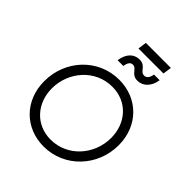

<svg xmlns="http://www.w3.org/2000/svg" viewBox="-292 -1276 1465 1465"><g transform="rotate(45 440.5 -543.5)"><path d="M430 12C655 12 829 -174 829 -400C829 -611 678 -757 479 -757C253 -757 81 -572 81 -345C81 -133 232 12 430 12ZM161 -347C161 -525 295 -682 479 -682C642 -682 749 -557 749 -398C749 -220 614 -63 431 -63C269 -63 161 -188 161 -347ZM364 -853H426C432 -897 450 -912 470 -912C515 -912 512 -849 581 -849C641 -849 688 -897 699 -972H638C632 -934 615 -913 590 -913C544 -913 549 -976 479 -976C420 -976 375 -933 364 -853ZM413 -1029H683L693 -1099H423Z"/></g></svg>

Font: Mluvka
Style: Italic
Weight: 400
Italic angle: -8°
Designer: Modified by Jiří Krblich, Original typeface by Gumpita Rahayu
Foundry: Gumpita Rahayu & Jiří Krblich
Version: Version 2.000;Glyphs 3.1.1 (3134)